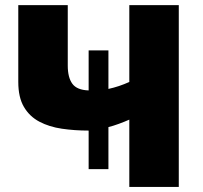

<svg xmlns="http://www.w3.org/2000/svg" viewBox="-20 -734 799 754"><path d="M682.1 -713.9V0H487.8V-264.2Q469.2 -255.9 447 -247.8Q424.8 -239.7 405.8 -234.9V-69.8H328.1V-221.2Q272.9 -221.2 223.1 -228.5Q173.3 -235.8 134.8 -256.1Q96.2 -276.4 74 -314Q51.8 -351.6 51.8 -412.1V-713.9H246.1V-476.1Q246.1 -429.7 264.2 -405Q282.2 -380.4 328.1 -378.9V-536.1H405.8V-384.8Q446.8 -393.6 487.8 -412.1V-713.9Z"/></svg>

Font: Open Sans ExtraBold
Style: Regular
Weight: 800
Designer: Monotype Design Team
Foundry: Monotype Imaging Inc.
Version: Version 3.003; ttfautohint (v1.8.4)